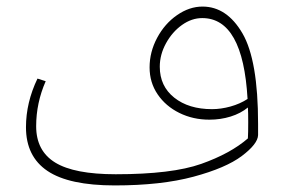

<svg xmlns="http://www.w3.org/2000/svg" viewBox="-20 -552 875 584"><path d="M765 -175V-141Q764 -114 715.5 -77.5Q667 -41 568.5 -14.5Q470 12 329 12Q190 12 124.5 -32Q59 -76 59 -165Q59 -240 94 -313L119 -305Q90 -239 90 -168Q90 -93 148 -57.5Q206 -22 332 -22Q503 -22 592 -53.5Q681 -85 734 -131Q735 -148 735 -180Q735 -211 734 -225Q712 -207 681.5 -197.5Q651 -188 617 -188Q567 -188 525.5 -208.5Q484 -229 459.5 -265Q435 -301 435 -347Q435 -394 458 -437Q481 -480 518.5 -506Q556 -532 596 -532Q670 -532 717.5 -450.5Q765 -369 765 -175ZM733 -251Q719 -497 595 -497Q563 -497 533.5 -476Q504 -455 485 -420.5Q466 -386 466 -349Q466 -290 510 -255Q554 -220 625 -220Q652 -220 681 -228Q710 -236 733 -251Z"/></svg>

Font: FiraGO UltraLight
Style: Italic
Weight: 200
Italic angle: -8°
Designer: bBox Type GmbH
Foundry: bBox Type GmbH
Version: Version 1.001